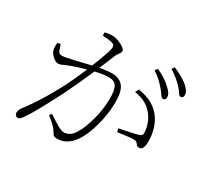

<svg xmlns="http://www.w3.org/2000/svg" viewBox="-158 -994 1316 1239"><g transform="rotate(30 500.0 -375.0)"><path d="M803 -606Q787 -625 765 -646.5Q743 -668 711 -688L726 -707Q763 -690 789 -672.5Q815 -655 832 -638Q852 -620 860.5 -606Q869 -592 869 -577Q869 -566 864 -560.5Q859 -555 851 -555Q839 -555 829 -571Q819 -587 803 -606ZM894 -675Q876 -695 854.5 -712.5Q833 -730 801 -751L815 -770Q852 -754 879 -738.5Q906 -723 923 -708Q943 -691 952 -676Q961 -661 961 -646Q961 -635 956 -629.5Q951 -624 941 -624Q931 -624 921 -640.5Q911 -657 894 -675ZM278 -114Q319 -87 352 -67.5Q385 -48 401 -48Q424 -48 444 -59.5Q464 -71 485 -107Q496 -125 507.5 -154.5Q519 -184 529.5 -221Q540 -258 546.5 -301Q553 -344 553 -389Q553 -449 537 -475.5Q521 -502 477 -502Q452 -502 417 -495.5Q382 -489 345.5 -479Q309 -469 278.5 -459Q248 -449 231 -443Q195 -430 180 -422Q165 -414 148 -414Q136 -414 121.5 -423.5Q107 -433 96 -447Q85 -461 81 -475Q79 -483 78 -499Q77 -515 80 -528L102 -532Q108 -513 115.5 -491.5Q123 -470 145 -470Q158 -470 184.5 -475.5Q211 -481 243.5 -488.5Q276 -496 308.5 -504Q341 -512 367 -518Q387 -523 422.5 -528.5Q458 -534 484 -534Q538 -534 567 -500.5Q596 -467 596 -384Q596 -325 584 -262.5Q572 -200 551.5 -145.5Q531 -91 504 -55Q483 -27 454 -9Q425 9 387 9Q364 9 357 0Q350 -9 340 -25Q336 -32 330 -39.5Q324 -47 309.5 -60.5Q295 -74 266 -97ZM310 -715V-739Q321 -742 335 -744Q349 -746 365 -746Q379 -746 397 -741Q415 -736 431.5 -727.5Q448 -719 459 -710Q470 -701 470 -693Q470 -683 465.5 -675.5Q461 -668 455 -660.5Q449 -653 444 -642Q433 -616 416 -574.5Q399 -533 377 -482Q355 -431 330 -376.5Q305 -322 279 -269Q257 -226 237 -188Q217 -150 199 -117Q181 -84 164 -56Q147 -28 130 -4Q121 9 113.5 14.5Q106 20 98 20Q91 20 83.5 13Q76 6 76 -7Q76 -16 79 -25Q82 -34 90 -45Q119 -83 143 -118.5Q167 -154 192 -196Q217 -238 247 -293Q266 -329 287.5 -375Q309 -421 329.5 -470Q350 -519 366.5 -562.5Q383 -606 393 -637.5Q403 -669 403 -679Q403 -687 400.5 -693.5Q398 -700 387 -704Q376 -709 351.5 -711.5Q327 -714 310 -715ZM672 -504 686 -530Q752 -519 789 -497Q826 -475 853 -442Q875 -416 891 -370Q907 -324 907 -267Q907 -242 899.5 -223.5Q892 -205 874 -205Q861 -205 855.5 -211.5Q850 -218 844 -225.5Q838 -233 824 -234Q814 -235 791 -233Q768 -231 743.5 -227.5Q719 -224 702 -221L696 -247Q713 -250 740.5 -255.5Q768 -261 794.5 -267Q821 -273 835 -278Q851 -283 854 -291.5Q857 -300 855 -319Q854 -338 844.5 -367.5Q835 -397 812 -428Q790 -457 757.5 -476Q725 -495 672 -504Z"/></g></svg>

Font: Noto Serif JP
Style: Regular
Weight: 200
Designer: Ryoko NISHIZUKA 西塚涼子 (kana & ideographs); Frank Grießhammer (Latin, Greek & Cyrillic); Wenlong ZHANG 张文龙 (bopomofo); San
Foundry: Adobe
Version: Version 2.001;hotconv 1.1.0;makeotfexe 2.6.0